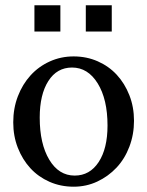

<svg xmlns="http://www.w3.org/2000/svg" viewBox="-20 -694 556 725"><path d="M258 -481Q307 -481 349 -462.5Q391 -444 421 -411.5Q451 -379 468.5 -334.5Q486 -290 486 -238Q486 -186 468.5 -140Q451 -94 420 -61Q389 -28 347.5 -8.5Q306 11 258 11Q209 11 167 -7.5Q125 -26 95 -58.5Q65 -91 47.5 -135.5Q30 -180 30 -232Q30 -285 47.5 -330.5Q65 -376 95.5 -409.5Q126 -443 168 -462Q210 -481 258 -481ZM252 -439Q195 -439 162.5 -388Q130 -337 130 -250Q130 -151 166 -91Q202 -31 262 -31Q319 -31 352.5 -82Q386 -133 386 -220Q386 -319 349 -379Q312 -439 252 -439ZM110 -575V-674H208V-575ZM304 -575V-674H402V-575Z"/></svg>

Font: Redaction
Style: Regular
Weight: 400
Designer: Jeremy Mickel / Forest Young
Foundry: MCKL
Version: Version 2.001; Redaction